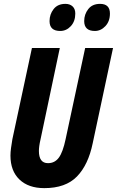

<svg xmlns="http://www.w3.org/2000/svg" viewBox="-20 -962 604 992"><path d="M209 10Q127 10 80.5 -34.5Q34 -79 34 -158Q34 -175 37 -197.5Q40 -220 44 -243L145 -714H289L189 -240Q185 -223 183 -208Q181 -193 181 -182Q181 -119 228 -119Q263 -119 284 -147.5Q305 -176 319 -243L420 -714H564L459 -222Q436 -110 377.5 -50Q319 10 209 10ZM470 -802Q415 -802 415 -853Q415 -888 436 -915Q457 -942 497 -942Q548 -942 548 -892Q548 -852 524.5 -827Q501 -802 470 -802ZM291 -802Q236 -802 236 -853Q236 -888 257 -915Q278 -942 318 -942Q341 -942 355 -929Q369 -916 369 -892Q369 -852 346 -827Q323 -802 291 -802Z"/></svg>

Font: Noto Sans ExtraCondensed ExtraBold
Style: Italic
Weight: 800
Width: 2
Italic angle: -12°
Designer: Monotype Design Team
Foundry: Monotype Imaging Inc.
Version: Version 2.013; ttfautohint (v1.8.4.7-5d5b)